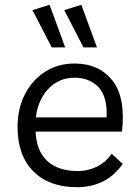

<svg xmlns="http://www.w3.org/2000/svg" viewBox="-20 -770 575 798"><path d="M299 8Q184 8 118.5 -58Q53 -124 53 -242Q53 -319 84 -379Q115 -439 168.5 -472.5Q222 -506 290 -506Q392 -506 447.5 -435Q503 -364 487 -223H128Q131 -143 176.5 -101Q222 -59 304 -59Q344 -59 381 -76.5Q418 -94 444 -131L490 -89Q423 8 299 8ZM291 -447Q245 -447 210.5 -425Q176 -403 155 -365.5Q134 -328 129 -282H423Q427 -369 389 -408Q351 -447 291 -447ZM327 -573 247 -728 318 -750 383 -573ZM195 -573 115 -728 186 -750 251 -573Z"/></svg>

Font: LivvicRegular
Style: Regular
Weight: 400
Designer: Jacques Le Bailly, Baron von Fonthausen
Version: Version 1.001; ttfautohint (v1.8.2)